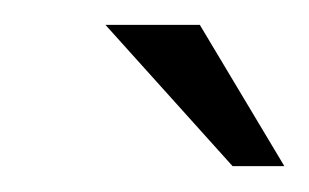

<svg xmlns="http://www.w3.org/2000/svg" viewBox="-20 -651 245 152"><path d="M164.1 -519.5 63.5 -631.3H138.2L205.1 -519.5Z"/></svg>

Font: RIT Meera New
Style: Regular
Weight: 400
Designer: Hussain K H
Foundry: RIT
Version: 1.6.2